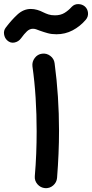

<svg xmlns="http://www.w3.org/2000/svg" viewBox="-80 -882 459 956"><path d="M-44.9 -681.6Q-57.1 -693.4 -59.8 -711.7Q-62.5 -730 -51.3 -744.6Q-23.4 -781.7 6.8 -809.6Q37.1 -837.4 73.2 -837.4Q89.4 -837.4 105.5 -832.8Q121.6 -828.1 135.3 -820.8Q147.9 -814.5 161.4 -810.1Q174.8 -805.7 193.8 -805.7Q221.2 -805.7 241 -817.6Q260.7 -829.6 277.3 -848.1Q290.5 -861.8 309.8 -861.6Q329.1 -861.3 342.8 -849.6Q356.4 -837.4 358.2 -818.1Q359.9 -798.8 347.2 -783.7Q318.8 -750.5 281.7 -731Q244.6 -711.4 201.2 -711.4Q177.2 -711.4 158.2 -716.6Q139.2 -721.7 117.7 -729.5Q106.9 -733.9 99.4 -736.3Q91.8 -738.8 84 -738.8Q67.9 -738.8 54.4 -726.3Q41 -713.9 24.4 -690.9Q12.2 -674.3 -8.1 -670.2Q-28.3 -666 -44.9 -681.6ZM81.5 -552.2Q79.1 -574.7 93 -593.3Q106.9 -611.8 129.4 -614.7Q151.9 -617.7 170.4 -603.8Q189 -589.8 191.9 -566.9Q213.9 -402.8 213.9 -230.5Q213.9 -174.3 211.4 -116.2Q209 -58.1 204.1 3.9Q202.1 26.4 184.6 41.5Q167 56.6 144 54.7Q121.6 52.7 106.4 35.2Q91.3 17.6 93.3 -4.9Q98.1 -60.5 100.3 -116.5Q102.5 -172.4 102.5 -228.5Q102.5 -313 97.4 -394.3Q92.3 -475.6 81.5 -552.2Z"/></svg>

Font: Mikhak-FD SemiBold
Style: Regular
Weight: 600
Designer: Amin Abedi
Version: Version 3.2